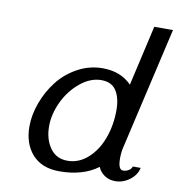

<svg xmlns="http://www.w3.org/2000/svg" viewBox="-77 -730 753 810"><g transform="rotate(10 299.5 -325.0)"><path d="M73.2 -154.8Q73.2 -205.1 92.5 -257.3Q111.8 -309.6 145.3 -352.5Q178.7 -395.5 229 -422.9Q279.3 -450.2 335.9 -450.2Q413.1 -450.2 460 -401.9L519 -660.2H599.1L478 -134.8Q473.1 -113.3 473.1 -88.9Q473.1 -40 494.1 -40Q507.8 -40 518.8 -47.1Q529.8 -54.2 532.2 -64H565.9Q559.6 -33.2 531.2 -11.7Q502.9 9.8 469.2 9.8Q443.4 9.8 423.8 -3.2Q404.3 -16.1 395 -38.1Q330.6 9.8 230 9.8Q154.8 9.8 114 -35.6Q73.2 -81.1 73.2 -154.8ZM422.9 -286.1Q422.9 -337.4 403.1 -368.7Q383.3 -399.9 338.9 -399.9Q292.5 -399.9 249.3 -364.7Q206.1 -329.6 180.4 -276.4Q154.8 -223.1 154.8 -169.9Q154.8 -115.2 181.2 -77.6Q207.5 -40 255.9 -40Q304.2 -40 343 -74.7Q381.8 -109.4 402.3 -165.3Q422.9 -221.2 422.9 -286.1Z"/></g></svg>

Font: Pfennig
Style: Italic
Weight: 500
Italic angle: -13°
Version: Version 20120410 ; ttfautohint (v0.8)